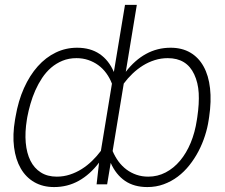

<svg xmlns="http://www.w3.org/2000/svg" viewBox="-20 -747 910 778"><path d="M40.8 -261.4 43 -273.8Q54 -338.4 77.2 -390.1Q100.5 -441.8 133 -478.2Q165.5 -514.6 206 -534.1Q246.4 -553.6 292.3 -553.6Q346.2 -553.6 383.5 -528.4Q420.8 -503.2 441.4 -455.3L486.5 -727.3H534.4L489.7 -456Q526.3 -503.6 571.9 -528.6Q617.5 -553.6 671.5 -553.6Q717.3 -553.6 751.1 -533.9Q784.8 -514.2 805 -477.6Q825.3 -441.1 831.1 -389.2Q837 -337.4 827.4 -272.7L825.6 -261Q821 -229.4 810.5 -196.9Q800.1 -164.4 784.3 -134.2Q768.5 -104 747.5 -77.6Q726.6 -51.1 700.5 -31.4Q674.4 -11.7 643.5 -0.4Q612.6 11 577.1 11Q523.4 11 486.7 -14Q449.9 -39.1 428.6 -87L414.1 0H371.4L381.4 -88.1Q344.8 -39.8 299.2 -14.4Q253.6 11 199.2 11Q153.8 11 119.3 -8.7Q84.9 -28.4 64.1 -64.5Q43.3 -100.5 36.9 -150.6Q30.5 -200.6 40.8 -261.4ZM210.2 -31.2Q237.9 -31.2 263.3 -39.6Q288.7 -47.9 311.3 -62.1Q333.8 -76.3 353.3 -95.3Q372.9 -114.3 388.8 -135.7L433.6 -408Q424.7 -431.1 410.7 -450.3Q396.7 -469.5 378.2 -483Q359.7 -496.4 337.5 -503.9Q315.3 -511.4 290.1 -511.4Q258.9 -511.4 233.3 -500.9Q207.7 -490.4 187.1 -472.7Q166.5 -454.9 150.7 -431.1Q134.9 -407.3 123.2 -380.9Q111.5 -354.4 103.5 -326.5Q95.5 -298.7 90.6 -272.7L88.8 -261.7Q80.6 -211.3 84.3 -168.9Q88.1 -126.4 103.3 -95.9Q118.6 -65.3 145.4 -48.3Q172.2 -31.2 210.2 -31.2ZM580.6 -31.2Q618.6 -31.2 651.3 -48.3Q683.9 -65.3 709.5 -95.7Q735.1 -126.1 752.7 -168.3Q770.2 -210.6 777.7 -261L779.5 -272.7Q787.6 -327.4 785.2 -369.9Q782.7 -412.3 767 -445.7Q736.5 -511.4 659.8 -511.4Q632.5 -511.4 607.1 -503.4Q581.7 -495.4 559.1 -481.4Q536.6 -467.3 516.9 -448.5Q497.2 -429.7 481.5 -408.4L436.4 -134.9Q446 -112.2 460 -93Q474.1 -73.9 492.4 -60.2Q510.7 -46.5 532.8 -38.9Q555 -31.2 580.6 -31.2Z"/></svg>

Font: Inter P Extra Light
Style: Italic
Weight: 200
Italic angle: 9.39999°
Designer: Rasmus Andersson
Foundry: rsms
Version: Version 3.018;git-588b23468